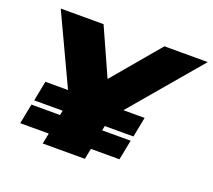

<svg xmlns="http://www.w3.org/2000/svg" viewBox="-119 -855 1119 1011"><g transform="rotate(20 441.0 -350.0)"><path d="M212 0 273 -307 299 -186 58 -700H298L469 -319H318L639 -700H882L429 -166L509 -307L448 0ZM64 -60 86 -172H642L620 -60ZM92 -198 114 -310H670L648 -198Z"/></g></svg>

Font: Montserrat Thin Black
Style: Italic
Weight: 900
Italic angle: -11.3°
Version: Version 9.000